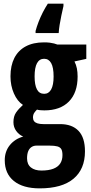

<svg xmlns="http://www.w3.org/2000/svg" viewBox="-20 -786 498 1046"><path d="M325.7 -766.1V-752.9Q319.8 -727.5 314.2 -700.9Q308.6 -674.3 304.7 -649.7Q300.8 -625 299.8 -606H173.8V-617.2Q180.2 -641.1 190.2 -667Q200.2 -692.9 213.1 -718.3Q226.1 -743.7 240.7 -766.1ZM196.3 240.2Q105.5 240.2 55.7 200.2Q5.9 160.2 5.9 86.9Q5.9 39.1 33.4 4.9Q61 -29.3 106.4 -42Q83.5 -51.8 68.4 -72.5Q53.2 -93.3 53.2 -120.6Q53.2 -151.9 67.1 -172.4Q81.1 -192.9 105 -214.4Q74.2 -234.4 55.7 -276.9Q37.1 -319.3 37.1 -370.1Q37.1 -428.7 58.3 -470.2Q79.6 -511.7 120.4 -533.4Q161.1 -555.2 219.7 -555.2Q237.8 -555.2 251.2 -553.5Q264.6 -551.8 274.7 -549.1Q284.7 -546.4 292 -543.5H450.2V-465.3L385.7 -451.2Q395 -433.1 398.9 -413.1Q402.8 -393.1 402.8 -369.1Q402.8 -281.2 355.5 -232.9Q308.1 -184.6 221.2 -184.6Q194.3 -184.6 181.6 -189Q173.8 -181.6 166.7 -171.4Q159.7 -161.1 159.7 -145.5Q159.7 -133.8 165.8 -125.7Q171.9 -117.7 184.6 -113.8Q197.3 -109.9 216.3 -109.9H307.1Q372.6 -109.9 407.7 -73.2Q442.9 -36.6 442.9 38.6Q442.9 135.7 380.1 188Q317.4 240.2 196.3 240.2ZM205.6 143.1Q245.1 143.1 270.5 133.3Q295.9 123.5 308.1 104.7Q320.3 85.9 320.3 59.1Q320.3 37.6 314 26.6Q307.6 15.6 292.2 11.5Q276.9 7.3 250 7.3H178.7Q163.6 7.3 151.9 14.9Q140.1 22.5 133.8 37.6Q127.4 52.7 127.4 76.7Q127.4 109.4 148.4 126.2Q169.4 143.1 205.6 143.1ZM220.7 -274.9Q245.6 -274.9 258.8 -298.8Q272 -322.8 272 -369.1Q272 -418.5 258.8 -442.1Q245.6 -465.8 220.2 -465.8Q194.8 -465.8 181.6 -441.7Q168.5 -417.5 168.5 -369.6Q168.5 -323.2 181.2 -299.1Q193.8 -274.9 220.7 -274.9Z"/></svg>

Font: Open Sans Condensed
Style: Regular
Weight: 400
Width: 3
Designer: Monotype Design Team
Foundry: Monotype Imaging Inc.
Version: Version 3.000